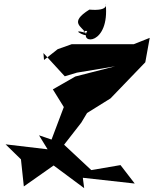

<svg xmlns="http://www.w3.org/2000/svg" viewBox="-20 -919 799 999"><path d="M240 -122 294 -141 403 -281 433 -331 555 -407 736 -595 759 -722 676 -689H353L280 -663L209 -607L206 -643L317 -522L380 -541L579 -574L372 -521L255 -454L312 -362L229 -142L9 -168L89 -90L104 51L259 -58L418 60L411 6L681 36L607 -60L455 -34L306 -173L183 -215ZM434 -758C390 -685 552 -684 530 -899C530 -899 548 -860 445 -869C336 -801 408 -781 425 -748C318 -779 477 -700 414 -758Z"/></svg>

Font: Asimov Silicon
Style: Regular
Weight: 400
Designer: Google
Version: Version 2.000980; 2014